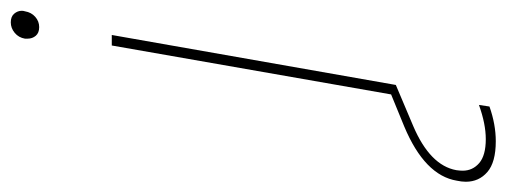

<svg xmlns="http://www.w3.org/2000/svg" viewBox="-398 -454 962 365"><g transform="rotate(-90 83.5 -271.0)"><path d="M224 -732Q235 -732 240.5 -725.5Q246 -719 246 -711Q246 -708 245 -705Q243 -693 234.5 -685.5Q226 -678 215 -678Q204 -678 198.5 -684.5Q193 -691 193 -700Q193 -702 193 -705Q195 -717 204 -724.5Q213 -732 224 -732ZM180 -540H200L105 0L27 33Q-48 65 -57 115Q-58 122 -58 127Q-58 146 -43.5 158.5Q-29 171 2 171Q31 171 67 158L64 178Q30 190 -2 190Q-42 190 -60.5 174Q-79 158 -79 133Q-79 125 -77 116Q-67 55 26 16L87 -9Z"/></g></svg>

Font: Fz Poppins Thin
Style: Italic
Weight: 100
Italic angle: -10°
Designer: Ninad Kale (Devanagari), Jonny Pinhorn (Latin)
Foundry: Indian Type Foundry
Version: Vit hóa bi Vntype.Com & FontZin.Com